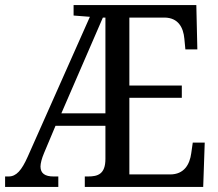

<svg xmlns="http://www.w3.org/2000/svg" viewBox="-21 -734 858 754"><path d="M-1 0H208V-41H189C156 -41 138 -53 138 -80C138 -92 143 -112 152 -133L197 -240H393V-110C393 -50 363 -41 325 -41H312V0H777L783 -174H736L730 -132C724 -88 702 -49 647 -49H487V-350H693V-398H487V-665H626C679 -664 699 -626 703 -582L707 -540H754L750 -714H268V-673L332 -668L88 -119C64 -65 43 -41 13 -41H-1ZM220 -289 383 -665H393V-289Z"/></svg>

Font: Noto Serif Bengali Condensed
Style: Regular
Weight: 400
Width: 3
Designer: Juan Bruce, Universal Thirst, Indian Type Foundry and the Monotype Design Team.
Foundry: Monotype Imaging Inc.
Version: Version 2.003